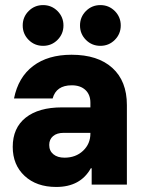

<svg xmlns="http://www.w3.org/2000/svg" viewBox="-20 -725 573 754"><path d="M200.8 9.2Q123.3 9.2 76.7 -34.2Q30 -77.5 30 -148.3Q30 -222.5 80.8 -262.9Q131.7 -303.3 223.3 -303.3H335V-321.7Q335 -353.3 315.4 -371.7Q295.8 -390 261.7 -390Q200.8 -390 186.7 -338.3H35Q51.7 -421.7 110 -465.8Q168.3 -510 260.8 -510Q364.2 -510 421.2 -458.3Q478.3 -406.7 478.3 -312.5V0H340V-64.2H336.7Q295.8 9.2 200.8 9.2ZM233.3 -105.8Q277.5 -105.8 306.2 -132.9Q335 -160 335 -200.8V-203.3H230Q203.3 -203.3 188.3 -190.4Q173.3 -177.5 173.3 -155.8Q173.3 -132.5 189.6 -119.2Q205.8 -105.8 233.3 -105.8ZM374.2 -545Q340.8 -545 317.5 -568.3Q294.2 -591.7 294.2 -625Q294.2 -658.3 317.5 -681.7Q340.8 -705 374.2 -705Q407.5 -705 430.8 -681.7Q454.2 -658.3 454.2 -625Q454.2 -591.7 430.8 -568.3Q407.5 -545 374.2 -545ZM149.2 -545Q115.8 -545 92.5 -568.3Q69.2 -591.7 69.2 -625Q69.2 -658.3 92.5 -681.7Q115.8 -705 149.2 -705Q182.5 -705 205.8 -681.7Q229.2 -658.3 229.2 -625Q229.2 -591.7 205.8 -568.3Q182.5 -545 149.2 -545Z"/></svg>

Font: Funnel Sans ExtraBold
Style: Regular
Weight: 800
Version: Version 1.000; Beta; Release 5; Build 24; ttfautohint (v1.8.